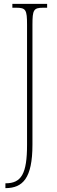

<svg xmlns="http://www.w3.org/2000/svg" viewBox="-20 -734 297 994"><path d="M8 240H10C97 239 148 190 148 15V-606C148 -683 154 -694 204 -694H224V-714H44V-694H64C114 -694 120 -683 120 -606V16C120 165 91 215 9 215H8Z"/></svg>

Font: Noto Serif Armenian ExtraCondensed Thin
Style: Regular
Weight: 100
Width: 2
Designer: Monotype Design Team
Foundry: Monotype Imaging Inc.
Version: Version 2.008